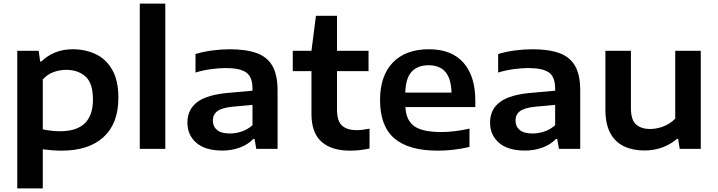

<svg xmlns="http://www.w3.org/2000/svg" viewBox="-20 -828 3994 1068"><path d="M76 220V-545.5H195L203.5 -486H210.5Q241.5 -517.5 285.8 -535.8Q330 -554 385 -554Q455 -554 512.5 -526.8Q570 -499.5 604.2 -440Q638.5 -380.5 638.5 -284Q638.5 -141 556 -65.5Q473.5 10 323 10Q295 10 267.8 7.8Q240.5 5.5 218 2.5V220ZM315 -98Q497 -98 497 -274Q497 -365.5 455.5 -402.5Q414 -439.5 348.5 -439.5Q313.5 -439.5 279 -427.5Q244.5 -415.5 218 -386V-108.5Q238 -104 263 -101Q288 -98 315 -98Z M757.5 0V-808H899.5V0Z M1217.5 9.5Q1121.5 9.5 1072 -33.8Q1022.5 -77 1022.5 -146Q1022.5 -220 1079 -261.5Q1135.5 -303 1262 -312.5L1384.5 -323.5V-334.5Q1384.5 -401 1349.2 -425.2Q1314 -449.5 1235 -449.5Q1200 -449.5 1154.8 -443.5Q1109.5 -437.5 1067.5 -424.5V-527.5Q1111.5 -541 1162.5 -547.5Q1213.5 -554 1257.5 -554Q1348.5 -554 1407.5 -532.8Q1466.5 -511.5 1495.2 -461.5Q1524 -411.5 1524 -324.5V0H1405.5L1396 -55H1389Q1359 -23.5 1313.8 -7Q1268.5 9.5 1217.5 9.5ZM1164 -157.5Q1164 -124.5 1187.2 -105Q1210.5 -85.5 1259 -85.5Q1292.5 -85.5 1325.2 -96.8Q1358 -108 1384.5 -131.5V-244.5L1274 -234.5Q1213.5 -228.5 1188.8 -209.5Q1164 -190.5 1164 -157.5Z M1927.5 10Q1823.5 10 1768 -40Q1712.5 -90 1712.5 -193.5V-432.5H1608.5V-545.5H1712.5L1737.5 -740H1854.5V-545.5H2030V-432.5H1854.5V-220Q1854.5 -155.5 1882 -129.8Q1909.5 -104 1966 -104Q1995 -104 2035.5 -112.5V-2Q2010.5 3.5 1982.8 6.8Q1955 10 1927.5 10Z M2415 10Q2253.5 10 2173.8 -58.2Q2094 -126.5 2094 -271.5Q2094 -406 2165 -480Q2236 -554 2366 -554Q2492 -554 2558 -479.2Q2624 -404.5 2624 -267.5V-232.5H2235Q2239 -158 2284.8 -125.8Q2330.5 -93.5 2436.5 -93.5Q2472 -93.5 2511.8 -98.5Q2551.5 -103.5 2591.5 -112.5V-10.5Q2543.5 0.5 2499.8 5.2Q2456 10 2415 10ZM2364 -465Q2302 -465 2269.2 -428.5Q2236.5 -392 2234.5 -313H2491.5Q2489.5 -391 2457.5 -428Q2425.5 -465 2364 -465Z M2901 9.5Q2805 9.5 2755.5 -33.8Q2706 -77 2706 -146Q2706 -220 2762.5 -261.5Q2819 -303 2945.5 -312.5L3068 -323.5V-334.5Q3068 -401 3032.8 -425.2Q2997.5 -449.5 2918.5 -449.5Q2883.5 -449.5 2838.2 -443.5Q2793 -437.5 2751 -424.5V-527.5Q2795 -541 2846 -547.5Q2897 -554 2941 -554Q3032 -554 3091 -532.8Q3150 -511.5 3178.8 -461.5Q3207.5 -411.5 3207.5 -324.5V0H3089L3079.5 -55H3072.5Q3042.5 -23.5 2997.2 -7Q2952 9.5 2901 9.5ZM2847.5 -157.5Q2847.5 -124.5 2870.8 -105Q2894 -85.5 2942.5 -85.5Q2976 -85.5 3008.8 -96.8Q3041.5 -108 3068 -131.5V-244.5L2957.5 -234.5Q2897 -228.5 2872.2 -209.5Q2847.5 -190.5 2847.5 -157.5Z M3564 9Q3500 9 3451.2 -14Q3402.5 -37 3375 -87.2Q3347.5 -137.5 3347.5 -218.5V-545.5H3489.5V-226Q3489.5 -161 3518.2 -135.8Q3547 -110.5 3595.5 -110.5Q3633 -110.5 3670.5 -125Q3708 -139.5 3736 -168V-545.5H3878V0H3761L3752 -55.5H3746Q3669 9 3564 9Z"/></svg>

Font: Encode Sans Expanded Expanded SemiBold
Style: Regular
Weight: 600
Width: 7
Designer: Multiple Designers
Foundry: Impallari Type
Version: Version 3.000; ttfautohint (v1.8.3) -l 8 -r 50 -G 200 -x 14 